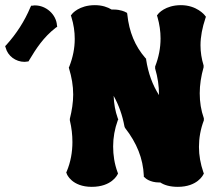

<svg xmlns="http://www.w3.org/2000/svg" viewBox="-20 -721 847 745"><path d="M201 -623C198 -665 159 -700 116 -700C113 -700 110 -700 107 -699H101L98 -693C75 -638 43 -589 4 -546L0 -542L2 -536C10 -504 41 -481 75 -481C78 -481 82 -482 85 -482L91 -483L93 -487C120 -532 148 -576 197 -614L202 -617ZM775 -661C774 -663 743 -701 682 -701C621 -701 594 -668 593 -666L589 -661L591 -655C599 -627 603 -599 603 -572C603 -535 596 -499 582 -463V-455C592 -421 597 -388 597 -353V-352C572 -391 555 -437 547 -490V-493L544 -496C504 -542 481 -597 474 -665L473 -671L467 -674C466 -675 448 -684 421 -684H413C398 -693 377 -701 348 -701C287 -701 260 -668 259 -666L255 -661L257 -655C266 -626 270 -598 270 -570C270 -534 263 -499 249 -463L247 -459L248 -455C258 -422 264 -389 264 -354C264 -324 259 -292 251 -260V-254C258 -225 261 -197 261 -170C261 -130 254 -92 239 -56L237 -52L239 -47C239 -45 259 4 336 4C413 4 435 -42 436 -44L438 -48L436 -53C424 -86 419 -119 419 -153C419 -187 425 -221 437 -254L439 -258L437 -262C427 -290 422 -319 421 -349C441 -313 455 -274 463 -230L465 -225C511 -166 535 -106 538 -40V-35L542 -32C543 -30 562 -13 597 -13H602C617 -3 639 4 670 4C746 4 768 -42 769 -44L771 -48L769 -53C758 -85 752 -118 752 -151C752 -185 758 -220 771 -254V-262C760 -293 755 -325 755 -359C755 -391 760 -425 770 -460V-467C762 -493 758 -519 758 -545C758 -579 765 -614 777 -650L779 -656Z"/></svg>

Font: Hanalei Fill
Style: Regular
Weight: 400
Designer: Astigmatic (AOETI)
Foundry: Astigmatic (AOETI)
Version: Version 1.000